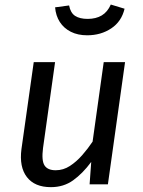

<svg xmlns="http://www.w3.org/2000/svg" viewBox="-20 -795 616 828"><path d="M199.5 12.1Q129.4 12.1 95.9 -31.5Q62.5 -75 72.5 -152L125.5 -527.1H217.5L165.5 -156.3Q158.6 -102.5 172 -81.6Q185.4 -60.8 220.2 -60.8Q253 -60.8 281.3 -79.2Q309.7 -97.6 334.5 -125.9Q359.4 -154.3 379.3 -184.2L427.3 -527.1H519.3L445.3 0H366.4L373.4 -96.7Q336.4 -46.8 295.4 -17.4Q254.4 12.1 199.5 12.1ZM355.8 -642.8Q315.6 -642.8 285.6 -657.9Q255.5 -673 238 -700.1Q220.5 -727.3 217.6 -763.4L278 -771.5Q284 -739.5 303.9 -726.5Q323.9 -713.5 357.9 -713.5Q393.9 -713.5 418.9 -728.5Q443.8 -743.4 457.8 -775.4L517.2 -757.4Q504.2 -702.2 459.6 -672.5Q415.1 -642.8 355.8 -642.8Z"/></svg>

Font: Fira Sans Variable
Style: Italic
Weight: 397
Italic angle: -8°
Designer: Carrois Corporate & Edenspiekermann AG
Foundry: Carrois Corporate GbR & Edenspiekermann AG
Version: Version 4.202